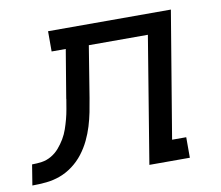

<svg xmlns="http://www.w3.org/2000/svg" viewBox="-120 -606 784 682"><g transform="rotate(-10 272.0 -265.0)"><path d="M-56 0 -44 -74Q-26 -74 -8.5 -76.5Q9 -79 25.5 -88.5Q42 -98 54.5 -112.5Q67 -127 76.5 -143Q86 -159 92 -176.5Q98 -194 102.5 -211Q107 -228 110 -245.5Q113 -263 116 -281V-283Q116 -283 116 -283Q116 -283 116 -283L145 -457H94V-530H537L461 -74H512V0H366L441 -456H228L198 -271Q194 -246 189 -221Q184 -196 176.5 -171.5Q169 -147 157.5 -123Q146 -99 129.5 -77.5Q113 -56 91 -39.5Q69 -23 44.5 -14Q20 -5 -5.5 -2.5Q-31 0 -56 0Z"/></g></svg>

Font: Iosevka Slab Extended
Style: Italic
Weight: 400
Width: 7
Italic angle: -9°
Monospace: yes
Designer: Belleve Invis
Foundry: Belleve Invis
Version: Version 11.1.0; ttfautohint (v1.8.3)